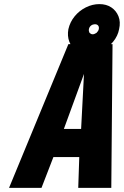

<svg xmlns="http://www.w3.org/2000/svg" viewBox="-20 -915 603 935"><path d="M464 -895Q430 -895 398 -879Q366 -863 343.5 -835.5Q321 -808 313 -773Q307 -740 317.5 -712Q328 -684 352.5 -667Q377 -650 411 -650Q445 -650 476.5 -667Q508 -684 531 -712Q554 -740 560 -773Q568 -808 557 -835.5Q546 -863 522 -879Q498 -895 464 -895ZM442 -797Q454 -797 459 -789Q463 -783 461 -773Q460 -768 457 -763.5Q454 -759 450 -755Q446 -753 441.5 -750.5Q437 -748 431 -748Q427 -748 423 -750Q419 -752 416 -755Q414 -759 413 -763.5Q412 -768 413 -773Q414 -779 417 -783.5Q420 -788 424 -791Q428 -794 433 -795.5Q438 -797 442 -797ZM522 0 528 -700H313L24 0H182L240 -150H366L361 0ZM291 -287 389 -555 375 -287Z"/></svg>

Font: Advent Pro ExtraBold
Style: Italic
Weight: 800
Italic angle: -12°
Version: Version 3.000